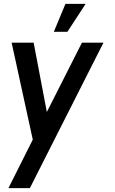

<svg xmlns="http://www.w3.org/2000/svg" viewBox="-20 -720 594 990"><path d="M402.5 -500H513.5L134 250H23.5L149 0L40 -500H153.5L221.5 -142.5ZM257.5 -556 317.5 -700H421.5L327.5 -556Z"/></svg>

Font: Urbanist SemiBold
Style: Italic
Weight: 600
Italic angle: -8°
Designer: Corey Hu
Foundry: Corey Hu
Version: Version 1.321; ttfautohint (v1.8.4.7-5d5b)